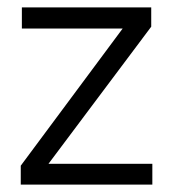

<svg xmlns="http://www.w3.org/2000/svg" viewBox="-20 -498 468 518"><path d="M36 0V-51L328 -444L341 -421H39V-478H388V-426L95 -35L84 -56H391V0Z"/></svg>

Font: SUSE Light
Style: Regular
Weight: 300
Designer: Rene Bieder
Foundry: SUSE
Version: Version 1.000